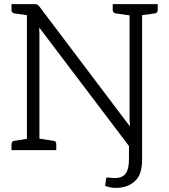

<svg xmlns="http://www.w3.org/2000/svg" viewBox="-20 -731 823 935"><path d="M748 -682Q748 -669 735 -666L672 -657V48Q672 120 636 152Q600 184 544 184Q516 184 492 174L496 143Q497 137 498.5 135Q500 133 504 133Q508 133 517.5 134.5Q527 136 539 136Q576 136 592 114Q608 92 608 46V-20L171 -597Q172 -586 172 -562V-56L241 -45Q254 -44 254 -29V0H36V-29Q36 -43 49 -45L111 -55V-657L49 -666Q36 -669 36 -682V-711H147Q157 -711 162 -708.5Q167 -706 172 -699L613 -115Q611 -137 611 -151V-656L542 -666Q529 -669 529 -682V-711H748Z"/></svg>

Font: Aleo Light
Style: Regular
Weight: 300
Designer: Alessio Laiso
Foundry: Alessio Laiso
Version: Version 2.000